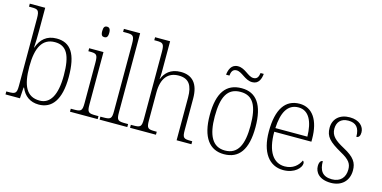

<svg xmlns="http://www.w3.org/2000/svg" viewBox="-74 -1152 3086 1553"><g transform="rotate(15 1469.0 -375.0)"><path d="M298 10C406 10 476 -74 476 -267C476 -462 419 -544 302 -544C220 -544 170 -499 145 -426H143C146 -466 147 -527 147 -564V-760H18V-735H37C92 -735 105 -730 105 -659V-96C105 -31 94 -25 32 -25H18V0H139L145 -92H149C175 -28 225 10 298 10ZM297 -23C187 -23 146 -108 146 -269C146 -428 192 -512 296 -512C395 -512 434 -437 434 -270C434 -105 385 -23 297 -23Z M670 -654C688 -654 700 -663 700 -698C700 -732 688 -742 670 -742C652 -742 641 -732 641 -698C641 -663 652 -654 670 -654ZM558 0H790V-25H769C706 -25 695 -30 695 -99V-536H575V-511H587C643 -511 654 -505 654 -435V-98C654 -30 643 -25 580 -25H558Z M806 0H1038V-25H1019C952 -25 942 -30 942 -98V-760H806V-735H832C888 -735 901 -730 901 -660V-98C901 -30 891 -25 824 -25H806Z M1061 0H1278V-25H1266C1204 -25 1193 -30 1193 -98V-331C1193 -452 1245 -510 1334 -510C1418 -510 1451 -459 1451 -358V0H1575V-25H1564C1502 -25 1493 -31 1493 -98V-360C1493 -486 1438 -543 1342 -543C1255 -543 1212 -495 1192 -444H1190C1191 -456 1193 -478 1193 -497V-760H1067V-735H1086C1138 -735 1151 -729 1151 -660V-99C1151 -30 1140 -25 1078 -25H1061Z M1919 -612C1973 -612 1989 -658 1993 -701H1966C1962 -673 1954 -647 1920 -647C1874 -647 1839 -707 1777 -707C1721 -707 1704 -657 1700 -616H1728C1731 -644 1739 -672 1774 -672C1820 -672 1858 -612 1919 -612ZM1848 10C1974 10 2040 -78 2040 -267C2040 -455 1974 -543 1852 -543C1722 -543 1657 -454 1657 -267C1657 -79 1729 10 1848 10ZM1849 -21C1744 -21 1699 -109 1699 -267C1699 -430 1741 -512 1851 -512C1956 -512 1998 -433 1998 -267C1998 -113 1959 -21 1849 -21Z M2345 10C2441 10 2491 -49 2491 -84C2491 -96 2486 -102 2480 -106C2459 -61 2417 -22 2349 -22C2255 -22 2195 -104 2196 -271H2507V-294C2507 -451 2444 -543 2337 -543C2219 -543 2153 -451 2153 -262C2153 -88 2227 10 2345 10ZM2465 -302H2197C2203 -431 2243 -512 2336 -512C2423 -512 2463 -427 2465 -302Z M2744 10C2833 10 2892 -45 2892 -133C2892 -197 2867 -239 2773 -289C2697 -330 2659 -362 2659 -421C2659 -473 2688 -513 2753 -513C2815 -513 2848 -481 2848 -403C2868 -403 2879 -419 2879 -448C2879 -496 2839 -542 2757 -542C2673 -542 2620 -493 2620 -418C2620 -344 2656 -309 2758 -251C2837 -208 2854 -178 2854 -130C2854 -65 2816 -20 2745 -20C2664 -20 2637 -67 2637 -143C2621 -143 2608 -129 2608 -94C2608 -45 2644 10 2744 10Z"/></g></svg>

Font: Noto Serif Thai SemiCondensed ExtraLight
Style: Regular
Weight: 200
Width: 4
Designer: Monotype Design Team
Foundry: Monotype Imaging Inc.
Version: Version 2.002